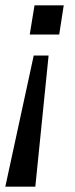

<svg xmlns="http://www.w3.org/2000/svg" viewBox="-29 -523 282 723"><path d="M83 -393 101 -503H211L194 -393ZM-9 180 98 -314H154L104 180Z"/></svg>

Font: Mulish Medium
Style: Italic
Weight: 500
Italic angle: -9°
Designer: Vernon Adams
Foundry: Vernon Adams
Version: Version 3.603; ttfautohint (v1.8.3)